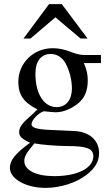

<svg xmlns="http://www.w3.org/2000/svg" viewBox="-20 -694 540 932"><path d="M405 -507 280 -674H218L94 -507H128L249 -610L371 -507ZM470 -388V-427H393C373 -427 358 -430 338 -437L316 -445C289 -455 262 -460 236 -460C143 -460 69 -388 69 -297C69 -234 95 -196 162 -163C148 -149 134 -136 119 -123C86 -94 73 -74 73 -54C73 -32 84 -21 126 -1C54 51 28 84 28 121C28 174 105 218 201 218C273 218 349 194 401 154C442 122 461 89 461 49C461 -13 414 -55 340 -58L211 -64C157 -67 133 -75 133 -91C133 -111 166 -146 193 -154L212 -152C230 -150 244 -149 250 -149C285 -149 322 -164 354 -188C390 -215 406 -252 406 -304C406 -333 401 -356 387 -388ZM152 -338C152 -397 180 -432 226 -432C257 -432 283 -415 299 -385C318 -350 329 -305 329 -264C329 -209 300 -174 255 -174C193 -174 152 -239 152 -335ZM433 64C433 122 357 161 243 161C155 161 98 132 98 88C98 65 107 50 147 2C181 9 260 15 309 15C400 15 433 27 433 64Z"/></svg>

Font: XITS Math
Style: Regular
Weight: 400
Designer: MicroPress Inc., with final additions and corrections provided by Coen Hoffman, Elsevier (retired)
Version: Version 1.108